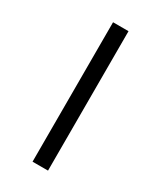

<svg xmlns="http://www.w3.org/2000/svg" viewBox="-143 -579 524 630"><g transform="rotate(30 118.5 -264.0)"><path d="M150.9 -528.3H92.3V0H150.9Z"/></g></svg>

Font: My Font
Style: ExtraLight
Weight: 500
Designer: Vernon Adams
Foundry: newtypography
Version: Version 0.001